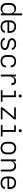

<svg xmlns="http://www.w3.org/2000/svg" viewBox="2908 -3684 783 6640"><g transform="rotate(90 3300.0 -363.5)"><path d="M276 8Q248 8 221 2Q194 -4 170.5 -18.5Q147 -33 129.5 -55Q112 -77 101.5 -102.5Q91 -128 87 -155Q83 -182 83 -210V-310Q83 -338 87 -365Q91 -392 101.5 -417.5Q112 -443 129.5 -465Q147 -487 170.5 -501.5Q194 -516 221 -522Q248 -528 276 -528Q303 -528 329.5 -522Q356 -516 378.5 -501.5Q401 -487 417.5 -465.5Q434 -444 444 -419V-735H509V0H444V-101Q434 -76 417.5 -54.5Q401 -33 378.5 -18.5Q356 -4 329.5 2Q303 8 276 8ZM299 -50Q299 -50 299.5 -50Q300 -50 300 -50Q320 -50 340.5 -54Q361 -58 378.5 -69Q396 -80 409 -95.5Q422 -111 430 -130Q438 -149 441 -169.5Q444 -190 444 -210V-310Q444 -330 441 -350.5Q438 -371 430 -390Q422 -409 408.5 -425Q395 -441 377.5 -451.5Q360 -462 340 -466Q320 -470 299 -470Q278 -470 257.5 -466Q237 -462 218.5 -452Q200 -442 186 -426Q172 -410 163.5 -391Q155 -372 151.5 -351.5Q148 -331 148 -310V-210Q148 -189 151.5 -168.5Q155 -148 163.5 -129Q172 -110 186 -94Q200 -78 218.5 -68Q237 -58 257.5 -54Q278 -50 299 -50Z M902 8Q873 8 844 3Q815 -2 788.5 -15Q762 -28 741 -49Q720 -70 706.5 -96.5Q693 -123 688 -152Q683 -181 683 -210V-310Q683 -339 688 -368Q693 -397 706 -423Q719 -449 740 -470Q761 -491 787 -504.5Q813 -518 842 -523Q871 -528 900 -528Q929 -528 958 -523Q987 -518 1013 -504.5Q1039 -491 1060 -470Q1081 -449 1094 -423Q1107 -397 1112 -368Q1117 -339 1117 -310V-231H748V-210Q748 -189 751.5 -168Q755 -147 764 -128Q773 -109 787.5 -93.5Q802 -78 820.5 -68Q839 -58 860 -54Q881 -50 902 -50Q918 -50 934 -51.5Q950 -53 965.5 -57Q981 -61 995.5 -68Q1010 -75 1022 -85.5Q1034 -96 1041.5 -110.5Q1049 -125 1050 -141H1115Q1113 -117 1103.5 -94.5Q1094 -72 1078 -54Q1062 -36 1041 -23.5Q1020 -11 997 -4Q974 3 950 5.5Q926 8 902 8ZM748 -289H1052V-310Q1052 -331 1048.5 -352Q1045 -373 1036.5 -392Q1028 -411 1013.5 -426.5Q999 -442 981 -452Q963 -462 942 -466Q921 -470 900 -470Q879 -470 858 -466Q837 -462 819 -452Q801 -442 786.5 -426.5Q772 -411 763.5 -392Q755 -373 751.5 -352Q748 -331 748 -310Z M1499 8Q1475 8 1451 5.5Q1427 3 1404 -3.5Q1381 -10 1360 -22Q1339 -34 1323 -51.5Q1307 -69 1298 -92Q1289 -115 1289 -138Q1289 -139 1289 -139.5Q1289 -140 1289 -140H1354Q1354 -140 1354 -140Q1354 -140 1354 -140Q1354 -124 1361 -109.5Q1368 -95 1380 -84Q1392 -73 1406.5 -66.5Q1421 -60 1436 -56.5Q1451 -53 1467 -51.5Q1483 -50 1499 -50Q1514 -50 1530 -51.5Q1546 -53 1561 -56.5Q1576 -60 1591 -66Q1606 -72 1618 -82.5Q1630 -93 1637 -107.5Q1644 -122 1644 -137Q1644 -155 1635 -170Q1626 -185 1611.5 -195Q1597 -205 1580.5 -209.5Q1564 -214 1547 -217H1546Q1519 -222 1492.5 -228Q1466 -234 1440 -241Q1414 -248 1389 -259Q1364 -270 1343.5 -288Q1323 -306 1311 -331Q1299 -356 1299 -383Q1299 -406 1307.5 -428Q1316 -450 1331 -468Q1346 -486 1366.5 -497.5Q1387 -509 1409.5 -516Q1432 -523 1455 -525.5Q1478 -528 1501 -528Q1524 -528 1547.5 -525.5Q1571 -523 1593 -516Q1615 -509 1635.5 -497.5Q1656 -486 1671 -468.5Q1686 -451 1694.5 -428.5Q1703 -406 1703 -383Q1703 -383 1703 -382.5Q1703 -382 1703 -381H1638Q1638 -381 1638 -381.5Q1638 -382 1638 -382Q1638 -397 1631.5 -411Q1625 -425 1614 -435.5Q1603 -446 1589.5 -453Q1576 -460 1561.5 -463.5Q1547 -467 1531.5 -468.5Q1516 -470 1501 -470Q1486 -470 1471 -468.5Q1456 -467 1441.5 -463.5Q1427 -460 1413 -453.5Q1399 -447 1388 -436.5Q1377 -426 1370.5 -412Q1364 -398 1364 -383Q1364 -366 1373 -350.5Q1382 -335 1396.5 -325Q1411 -315 1428 -310.5Q1445 -306 1462 -303H1463Q1490 -298 1516 -292Q1542 -286 1568 -278.5Q1594 -271 1619 -260.5Q1644 -250 1664.5 -232Q1685 -214 1697 -189Q1709 -164 1709 -137Q1709 -114 1700 -91Q1691 -68 1674.5 -50.5Q1658 -33 1637 -21.5Q1616 -10 1593 -3.5Q1570 3 1546.5 5.5Q1523 8 1499 8Z M2098 8Q2069 8 2040 3Q2011 -2 1985 -15.5Q1959 -29 1939 -50Q1919 -71 1906 -97Q1893 -123 1888 -152Q1883 -181 1883 -210V-310Q1883 -339 1888 -368Q1893 -397 1906 -423Q1919 -449 1939 -470Q1959 -491 1985 -504.5Q2011 -518 2040 -523Q2069 -528 2098 -528Q2124 -528 2150.5 -524Q2177 -520 2201.5 -510Q2226 -500 2247 -483Q2268 -466 2282 -443.5Q2296 -421 2303.5 -395.5Q2311 -370 2311 -343Q2311 -343 2311 -343Q2311 -343 2311 -343H2246Q2246 -343 2246 -343Q2246 -343 2246 -343Q2246 -370 2234.5 -396Q2223 -422 2201.5 -439.5Q2180 -457 2152.5 -463.5Q2125 -470 2098 -470Q2077 -470 2056.5 -466Q2036 -462 2017.5 -452Q1999 -442 1985 -426Q1971 -410 1962.5 -391Q1954 -372 1951 -351.5Q1948 -331 1948 -310V-210Q1948 -189 1951 -168.5Q1954 -148 1962.5 -129Q1971 -110 1985 -94Q1999 -78 2017.5 -68Q2036 -58 2056.5 -54Q2077 -50 2098 -50Q2125 -50 2152.5 -56.5Q2180 -63 2201.5 -80.5Q2223 -98 2234.5 -124Q2246 -150 2246 -177Q2246 -177 2246 -177Q2246 -177 2246 -177H2311Q2311 -177 2311 -177Q2311 -177 2311 -177Q2311 -150 2303.5 -124.5Q2296 -99 2282 -76.5Q2268 -54 2247 -37Q2226 -20 2201.5 -10Q2177 0 2150.5 4Q2124 8 2098 8Z M2560 0V-520H2625V-406Q2633 -431 2647 -454Q2661 -477 2681 -494.5Q2701 -512 2726.5 -520Q2752 -528 2779 -528Q2800 -528 2820.5 -524Q2841 -520 2859 -509.5Q2877 -499 2890 -482.5Q2903 -466 2911 -446.5Q2919 -427 2921.5 -406Q2924 -385 2924 -365H2859Q2859 -384 2855.5 -403Q2852 -422 2841.5 -438Q2831 -454 2812.5 -462Q2794 -470 2775 -470Q2752 -470 2729 -463.5Q2706 -457 2688 -443Q2670 -429 2657.5 -409Q2645 -389 2637.5 -367Q2630 -345 2627.5 -322Q2625 -299 2625 -276V0Z M3099 0V-58H3276V-462H3115V-520H3340V-58H3501V0ZM3300 -618Q3289 -618 3279 -621Q3269 -624 3261.5 -631.5Q3254 -639 3251 -649Q3248 -659 3248 -670Q3248 -681 3251 -691Q3254 -701 3261.5 -708.5Q3269 -716 3279 -719Q3289 -722 3300 -722Q3311 -722 3321 -719Q3331 -716 3338.5 -708.5Q3346 -701 3349 -691Q3352 -681 3352 -670Q3352 -659 3349 -649Q3346 -639 3338.5 -631.5Q3331 -624 3321 -621Q3311 -618 3300 -618Z M3691 0V-58L4031 -462H3691V-520H4109V-462L3769 -58H4109V0Z M4299 0V-58H4476V-462H4315V-520H4540V-58H4701V0ZM4500 -618Q4489 -618 4479 -621Q4469 -624 4461.5 -631.5Q4454 -639 4451 -649Q4448 -659 4448 -670Q4448 -681 4451 -691Q4454 -701 4461.5 -708.5Q4469 -716 4479 -719Q4489 -722 4500 -722Q4511 -722 4521 -719Q4531 -716 4538.5 -708.5Q4546 -701 4549 -691Q4552 -681 4552 -670Q4552 -659 4549 -649Q4546 -639 4538.5 -631.5Q4531 -624 4521 -621Q4511 -618 4500 -618Z M5100 8Q5071 8 5042 3Q5013 -2 4987 -15.5Q4961 -29 4940 -50Q4919 -71 4906 -97Q4893 -123 4888 -152Q4883 -181 4883 -210V-310Q4883 -339 4888 -368Q4893 -397 4906 -423Q4919 -449 4940 -470.5Q4961 -492 4987 -505Q5013 -518 5042 -524.5Q5071 -531 5100 -531Q5129 -531 5158 -524.5Q5187 -518 5213 -505Q5239 -492 5260 -470.5Q5281 -449 5294 -423Q5307 -397 5312 -368Q5317 -339 5317 -310V-210Q5317 -181 5312 -152Q5307 -123 5294 -97Q5281 -71 5260 -50Q5239 -29 5213 -15.5Q5187 -2 5158 3Q5129 8 5100 8ZM5100 -50Q5121 -50 5142 -54Q5163 -58 5181 -68Q5199 -78 5213.5 -93.5Q5228 -109 5236.5 -128Q5245 -147 5248.5 -168Q5252 -189 5252 -210V-310Q5252 -331 5248.5 -352Q5245 -373 5236.5 -392Q5228 -411 5213 -427Q5198 -443 5179.5 -452.5Q5161 -462 5140 -466Q5119 -470 5098 -470Q5077 -470 5056.5 -466Q5036 -462 5018 -451.5Q5000 -441 4986 -425.5Q4972 -410 4963 -391Q4954 -372 4951 -351.5Q4948 -331 4948 -310V-210Q4948 -189 4951.5 -168Q4955 -147 4963.5 -128Q4972 -109 4986.5 -93.5Q5001 -78 5019 -68Q5037 -58 5058 -54Q5079 -50 5100 -50Z M5491 0V-520H5556V-419Q5566 -444 5582.5 -465.5Q5599 -487 5621.5 -501.5Q5644 -516 5670.5 -522Q5697 -528 5723 -528Q5750 -528 5777 -522Q5804 -516 5826.5 -501Q5849 -486 5865.5 -464Q5882 -442 5892 -416.5Q5902 -391 5905.5 -364Q5909 -337 5909 -310V0H5844V-310Q5844 -330 5841 -350.5Q5838 -371 5830 -390Q5822 -409 5809 -424.5Q5796 -440 5778.5 -451Q5761 -462 5740.5 -466Q5720 -470 5700 -470Q5680 -470 5659.5 -466Q5639 -462 5621.5 -451Q5604 -440 5591 -424.5Q5578 -409 5570 -390Q5562 -371 5559 -350.5Q5556 -330 5556 -310V0Z M6302 8Q6273 8 6244 3Q6215 -2 6188.5 -15Q6162 -28 6141 -49Q6120 -70 6106.5 -96.5Q6093 -123 6088 -152Q6083 -181 6083 -210V-310Q6083 -339 6088 -368Q6093 -397 6106 -423Q6119 -449 6140 -470Q6161 -491 6187 -504.5Q6213 -518 6242 -523Q6271 -528 6300 -528Q6329 -528 6358 -523Q6387 -518 6413 -504.5Q6439 -491 6460 -470Q6481 -449 6494 -423Q6507 -397 6512 -368Q6517 -339 6517 -310V-231H6148V-210Q6148 -189 6151.5 -168Q6155 -147 6164 -128Q6173 -109 6187.5 -93.5Q6202 -78 6220.5 -68Q6239 -58 6260 -54Q6281 -50 6302 -50Q6318 -50 6334 -51.5Q6350 -53 6365.5 -57Q6381 -61 6395.5 -68Q6410 -75 6422 -85.5Q6434 -96 6441.5 -110.5Q6449 -125 6450 -141H6515Q6513 -117 6503.5 -94.5Q6494 -72 6478 -54Q6462 -36 6441 -23.5Q6420 -11 6397 -4Q6374 3 6350 5.5Q6326 8 6302 8ZM6148 -289H6452V-310Q6452 -331 6448.5 -352Q6445 -373 6436.5 -392Q6428 -411 6413.5 -426.5Q6399 -442 6381 -452Q6363 -462 6342 -466Q6321 -470 6300 -470Q6279 -470 6258 -466Q6237 -462 6219 -452Q6201 -442 6186.5 -426.5Q6172 -411 6163.5 -392Q6155 -373 6151.5 -352Q6148 -331 6148 -310Z"/></g></svg>

Font: Iosevka Custom Light Extended
Style: Regular
Weight: 300
Width: 7
Monospace: yes
Designer: Belleve Invis
Foundry: Belleve Invis
Version: Version 11.2.4; ttfautohint (v1.8.4)